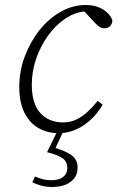

<svg xmlns="http://www.w3.org/2000/svg" viewBox="-20 -520 471 767"><path d="M214 12Q170 12 134.5 -8Q99 -28 78 -69Q57 -110 57 -172Q57 -237 79.5 -296Q102 -355 139 -401Q176 -447 223.5 -473.5Q271 -500 322 -500Q352 -500 374 -491Q396 -482 410 -468Q424 -454 429 -438Q428 -424 419.5 -415.5Q411 -407 397 -407Q383 -407 371.5 -417Q360 -427 344 -445L309 -483H339V-474H315Q274 -469 236.5 -442.5Q199 -416 170 -375Q141 -334 124 -284Q107 -234 107 -182Q107 -105 141.5 -68Q176 -31 231 -31Q261 -31 285 -42.5Q309 -54 330 -73.5Q351 -93 370 -117L390 -102Q376 -77 357 -56.5Q338 -36 315.5 -20.5Q293 -5 267.5 3.5Q242 12 214 12ZM168 88 211 0H235L195 86L190 68Q236 80 263 98Q290 116 290 150Q290 185 262.5 206Q235 227 188 227Q163 227 142.5 221Q122 215 109 208L120 185Q133 191 149.5 195.5Q166 200 185 200Q215 200 232 187Q249 174 249 151Q249 125 229 111.5Q209 98 168 88Z"/></svg>

Font: Source Serif 4 Light
Style: Italic
Weight: 300
Italic angle: -12°
Designer: Frank Grießhammer
Foundry: Adobe Systems Incorporated
Version: Version 4.004;hotconv 1.0.116;makeotfexe 2.5.65601